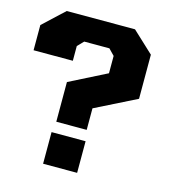

<svg xmlns="http://www.w3.org/2000/svg" viewBox="-109 -829 837 921"><g transform="rotate(15 309.0 -368.5)"><path d="M198 -211V-408L382 -501V-587L353 -617H228L199 -587V-514H4V-639L109 -737H448L553 -639V-420L349 -318V-211ZM189 0V-157H358V0Z"/></g></svg>

Font: Tomorrow
Style: Bold
Weight: 700
Designer: Tony de Marco, Monica Rizzolli
Foundry: Just in Type
Version: Version 2.002